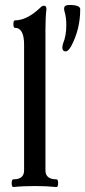

<svg xmlns="http://www.w3.org/2000/svg" viewBox="-20 -749 343 773"><path d="M245 -542Q231 -542 231 -558Q231 -564 234 -574Q247 -605 247 -648Q247 -679 240 -702Q238 -710 238 -714Q238 -729 259 -729Q303 -729 303 -712Q303 -631 266 -562Q254 -542 245 -542ZM34 4Q27 4 27 -11.5Q27 -27 34 -27Q77 -27 77 -63V-569Q77 -637 40 -637Q34 -637 34 -652Q34 -667 40 -667Q88 -667 141 -717Q149 -726 157 -726Q167 -726 167 -712Q163 -682 163 -630V-63Q163 -27 207 -27Q214 -27 214 -11.5Q214 4 207 4Q167 0 121 0Q71 0 34 4Z"/></svg>

Font: Junicode Cond Medium
Style: Regular
Weight: 500
Width: 3
Designer: Peter S. Baker
Version: Version 2.201